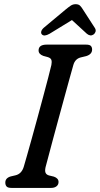

<svg xmlns="http://www.w3.org/2000/svg" viewBox="-20 -918 488 938"><path d="M202.5 -101Q198.5 -82.5 202.8 -73.5Q207 -64.5 219 -61L243.5 -55Q266 -47 266 -29Q266 -15.5 256 -7.8Q246 0 230 0H36Q18.5 0 12.2 -7Q6 -14 6 -25.5Q5.5 -48 32 -56L55.5 -61.5Q85.5 -68.5 96 -103Q101 -120 111.5 -156.8Q122 -193.5 135.5 -242.2Q149 -291 163.5 -344.2Q178 -397.5 191.5 -448Q205 -498.5 215.5 -538.5Q226 -578.5 231 -600.5Q234 -616 231 -625.2Q228 -634.5 213.5 -639L191.5 -645Q168.5 -653.5 168.5 -671.5Q168.5 -700 208 -700H400.5Q418 -700 424 -693.5Q430 -687 430 -676Q430 -653 401.5 -644L374.5 -637.5Q347 -630.5 338.5 -601Q332 -578 320.2 -535.8Q308.5 -493.5 294.2 -441Q280 -388.5 265 -334Q250 -279.5 237 -230.8Q224 -182 214.8 -147.2Q205.5 -112.5 202.5 -101ZM437 -749.5Q421.5 -739 404.5 -753L331.5 -820L222 -753Q195.5 -738 184.5 -750Q179.5 -755.5 181.5 -764.2Q183.5 -773 194 -782.5L300 -871Q314.5 -883 325.2 -890.2Q336 -897.5 349.5 -897.5Q363.5 -897.5 370.8 -890.5Q378 -883.5 385.5 -871L444 -780.5Q449.5 -771 446.5 -762.5Q443.5 -754 437 -749.5Z"/></svg>

Font: Fraunces 72pt SuperSoft
Style: Italic
Weight: 400
Italic angle: -16°
Version: Version 1.000;[b76b70a41]